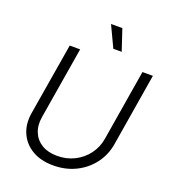

<svg xmlns="http://www.w3.org/2000/svg" viewBox="-167 -1065 1068 1199"><g transform="rotate(20 367.5 -465.0)"><path d="M325.2 11.2Q241.7 11.2 184.1 -22.9Q126.5 -57.1 100.6 -116.2Q74.7 -175.3 86.9 -249.5L166.5 -727.5H235.8L156.7 -249.5Q147 -191.9 165.3 -147.5Q183.6 -103 225.1 -78.1Q266.6 -53.2 327.6 -53.2Q390.6 -53.2 442.4 -79.6Q494.1 -106 528.1 -151.4Q562 -196.8 571.8 -254.4L649.9 -727.5H719.2L639.6 -244.6Q627.4 -169.9 583.5 -112.1Q539.6 -54.2 472.9 -21.5Q406.2 11.2 325.2 11.2ZM429.2 -801.8 362.8 -942.4H438L484.9 -801.8Z"/></g></svg>

Font: Inter Light
Style: Italic
Weight: 300
Italic angle: -9.3988°
Designer: Rasmus Andersson
Foundry: rsms
Version: Version 4.001;git-66647c0bb